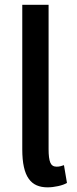

<svg xmlns="http://www.w3.org/2000/svg" viewBox="-20 -782 324 812"><path d="M74.2 -761.7H185.5V-150.4Q185.5 -112.3 192.6 -94.7Q199.7 -77.1 219.2 -77.1Q228.5 -77.1 236.1 -79.1Q243.7 -81.1 250.5 -83.5L263.2 -8.3Q249 0 225.8 5.1Q202.6 10.3 180.7 10.3Q154.8 10.3 135 1.7Q115.2 -6.8 101.6 -25.9Q87.9 -44.9 81.1 -75.7Q74.2 -106.4 74.2 -150.9Z"/></svg>

Font: Ufes Sans Medium
Style: Regular
Weight: 500
Designer: Ricardo Esteves & Filipe Motta
Foundry: ProDesignUfes - Ricardo Esteves, Filipe Motta (This is a derivative work, based on Roboto family, by Christian Robertson
Version: Version 2.0